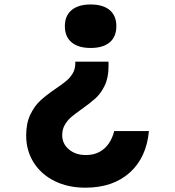

<svg xmlns="http://www.w3.org/2000/svg" viewBox="-20 -644 790 867"><path d="M470.1 -365.4V-344.2Q470.1 -293.5 452.9 -257.8Q435.8 -222.1 411.1 -199.9Q386.4 -177.7 347.7 -150.4Q317.7 -129.3 300.8 -114.6Q283.9 -99.9 272.4 -79.8Q260.9 -59.7 260.9 -33.6Q260.9 4.9 291 30.5Q321.1 56.1 367.7 56.1Q416.9 56.1 449.7 27.8Q482.5 -0.5 495.8 -52.3H652.5Q641.5 67.6 565.7 135.6Q489.9 203.5 365.7 203.5Q287.1 203.5 226.5 173.5Q165.9 143.5 132 89.7Q98.2 35.9 98.2 -32.3Q98.2 -88.3 117.2 -127.1Q136.2 -165.9 162.2 -189.9Q188.2 -213.9 231.2 -243.3Q262.2 -264.3 279.4 -278.7Q296.7 -293.1 308.4 -312.8Q320.1 -332.6 320.1 -358.1V-365.4ZM505.4 -525.8Q505.4 -478.3 475.4 -452.8Q445.3 -427.4 389.1 -427.4Q333.7 -427.4 303.3 -452.8Q272.9 -478.3 272.9 -525.8Q272.9 -572.9 303.3 -598.4Q333.7 -623.8 389.1 -623.8Q445.3 -623.8 475.4 -598.4Q505.4 -572.9 505.4 -525.8Z"/></svg>

Font: Martian Mono VF sWd Rg
Style: Regular
Weight: 400
Width: 6
Monospace: yes
Designer: Roman Shamin
Foundry: Evil Martians
Version: Version 1.100